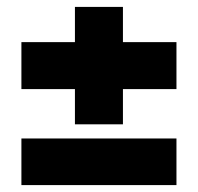

<svg xmlns="http://www.w3.org/2000/svg" viewBox="-20 -580 573 556"><path d="M42 -322V-458H491V-322ZM42 -44V-179H491V-44ZM197 -220V-560H336V-220Z"/></svg>

Font: Radio Canada Big
Style: Regular
Weight: 400
Designer: Étienne Aubert Bonn
Foundry: Coppers and Brasses
Version: Version 1.001